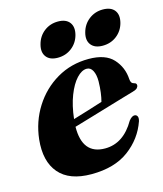

<svg xmlns="http://www.w3.org/2000/svg" viewBox="-103 -735 698 823"><g transform="rotate(-15 246.0 -323.0)"><path d="M456.5 -155.5Q431.5 -83 368 -35.8Q304.5 11.5 202 11.5Q104 11.5 58.5 -41.8Q13 -95 23 -190.5Q31.5 -268 71.5 -331.2Q111.5 -394.5 175 -431.8Q238.5 -469 316.5 -469Q391 -469 425.5 -431Q460 -393 463 -340Q464 -321 478 -318Q489 -316 489 -306.5Q489 -300 483.8 -294.2Q478.5 -288.5 464.5 -284.5Q448.5 -280 416.5 -270.5Q384.5 -261 344.2 -249Q304 -237 263 -224.8Q222 -212.5 187.5 -202.5Q186 -80 286.5 -80Q368.5 -80 419 -168Q433 -185.5 445 -184.5Q452.5 -184 456.5 -177Q460.5 -170 456.5 -155.5ZM298 -430.5Q275.5 -430.5 253 -406.2Q230.5 -382 213.5 -338.2Q196.5 -294.5 190 -236Q223.5 -246 259.8 -257.2Q296 -268.5 322.5 -277Q327 -293.5 330 -315.8Q333 -338 333.5 -365.5Q333.5 -395 324.2 -412.8Q315 -430.5 298 -430.5ZM191.5 -508Q156.5 -508 140.8 -528.5Q125 -549 134 -582.5Q143 -617 169.5 -637.5Q196 -658 231 -658Q266.5 -658 282.2 -637.5Q298 -617 289 -582.5Q280 -549 253.5 -528.5Q227 -508 191.5 -508ZM390.5 -508Q355.5 -508 339.5 -528.5Q323.5 -549 332.5 -582.5Q341.5 -616.5 368.2 -637.2Q395 -658 430 -658Q466 -658 481.8 -637.5Q497.5 -617 488.5 -582.5Q479.5 -549 453 -528.5Q426.5 -508 390.5 -508Z"/></g></svg>

Font: Fraunces 72pt S000
Style: Bold Italic
Weight: 700
Italic angle: -16°
Version: Version 1.000; ttfautohint (v1.8.3)